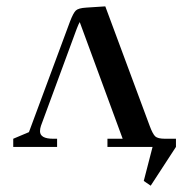

<svg xmlns="http://www.w3.org/2000/svg" viewBox="-20 -466 597 609"><path d="M22 0V-25.9L71.8 -46.9L202.1 -397.9Q212.4 -424.8 220.5 -432.6Q228.5 -440.4 253.9 -441.9L314 -445.8L455.1 -65.9Q464.4 -41 472.4 -33.4Q480.5 -25.9 503.9 -25.9H538.1V0L458 123L436 107.9L463.9 0H320.8V-25.9H369.1L232.9 -396Q229.5 -390.6 223.1 -374L109.9 -66.9Q106.9 -58.1 106.9 -49.8Q106.9 -25.9 148.9 -25.9H161.1V0Z"/></svg>

Font: Dihjauti S
Style: Bold
Weight: 700
Designer: T. Christopher White
Version: Version 3.0.0